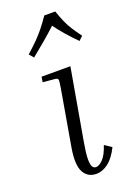

<svg xmlns="http://www.w3.org/2000/svg" viewBox="-144 -796 598 858"><g transform="rotate(-20 155.5 -367.5)"><path d="M74 -462 78 -487H215L156 -150Q147 -99 146.5 -72Q146 -45 152 -34.5Q158 -24 169 -24Q184 -24 202.5 -43Q221 -62 235 -105L268 -83Q246 -38 218 -16.5Q190 5 161 5Q120 5 101 -29.5Q82 -64 95 -142L141 -408Q147 -443 145 -449.5Q143 -456 128 -457ZM311 -597 292 -579Q264 -607 241.5 -633Q219 -659 200 -685Q172 -659 142 -633.5Q112 -608 76 -579L58 -600Q87 -626 106.5 -645.5Q126 -665 143.5 -686.5Q161 -708 183 -740H235Q246 -708 256 -685.5Q266 -663 279 -643Q292 -623 311 -597Z"/></g></svg>

Font: Inria Serif Light
Style: Italic
Weight: 300
Italic angle: -10°
Designer: Black Foundry Team
Foundry: Black Foundry
Version: Version 1.000; ttfautohint (v1.8.3)